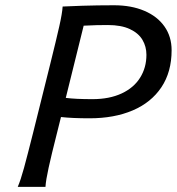

<svg xmlns="http://www.w3.org/2000/svg" viewBox="-20 -724 685 744"><path d="M156.2 0H48.8Q60.1 -25.9 73 -73.2Q85.9 -120.6 107.9 -208L175.3 -478.5Q198.2 -570.8 209.7 -621.8Q221.2 -672.9 222.7 -698.7Q239.3 -699.7 298.1 -701.7Q356.9 -703.6 421.9 -703.6Q488.8 -703.6 539.3 -682.1Q589.8 -660.6 617.4 -621.3Q645 -582 645 -529.3Q645 -445.3 605.5 -386Q565.9 -326.7 494.1 -296.1Q422.4 -265.6 327.1 -265.6Q260.3 -265.6 216.3 -270.5L200.7 -208Q179.2 -123.5 168.5 -74.5Q157.7 -25.4 156.2 0ZM338.4 -339.8Q403.8 -339.8 451.2 -361.8Q498.5 -383.8 522.9 -422.9Q547.4 -461.9 547.4 -511.7Q547.4 -543.5 532 -569.6Q516.6 -595.7 483.2 -611.3Q449.7 -627 397.9 -627Q350.6 -627 317.4 -625L304.2 -624.5L234.9 -344.7Q272 -339.8 338.4 -339.8Z"/></svg>

Font: Lesson One
Style: Italic
Weight: 400
Italic angle: -14°
Designer: But Ko, Victor Gaultney, Annie Olsen, Julie Remington, Don Collingsworth, Eric Hays, Becca Hirsbrunner
Version: Version 1.100